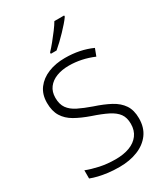

<svg xmlns="http://www.w3.org/2000/svg" viewBox="-230 -1048 1006 1157"><g transform="rotate(-30 273.0 -469.0)"><path d="M249 10Q206 10 170.5 5.5Q135 1 106 -6Q77 -13 54 -22V-79Q92 -64 142.5 -53Q193 -42 252 -42Q307 -42 348.5 -57.5Q390 -73 413.5 -104.5Q437 -136 437 -182Q437 -225 417.5 -252Q398 -279 357.5 -299.5Q317 -320 254 -341Q194 -362 151 -386.5Q108 -411 85 -448.5Q62 -486 62 -543Q62 -602 92 -642Q122 -682 173.5 -703Q225 -724 290 -724Q343 -724 389.5 -714.5Q436 -705 478 -686L459 -636Q417 -654 374 -663Q331 -672 288 -672Q239 -672 201.5 -657.5Q164 -643 142.5 -614.5Q121 -586 121 -544Q121 -499 141 -471Q161 -443 199.5 -424Q238 -405 292 -386Q356 -365 401.5 -340.5Q447 -316 471.5 -279.5Q496 -243 496 -186Q496 -122 464 -78.5Q432 -35 376 -12.5Q320 10 249 10ZM415 -940Q404 -924 387 -904.5Q370 -885 350 -864Q330 -843 309.5 -823.5Q289 -804 270 -788H230V-797Q249 -817 271 -844Q293 -871 314 -899Q335 -927 347 -948H415Z"/></g></svg>

Font: Noto Sans Symbols Light
Style: Regular
Weight: 300
Version: Version 2.002